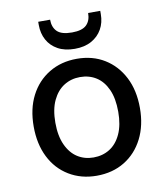

<svg xmlns="http://www.w3.org/2000/svg" viewBox="-84 -808 770 890"><g transform="rotate(-10 301.5 -363.0)"><path d="M300 12Q227 12 170 -22.5Q113 -57 82 -119Q51 -181 51 -263Q51 -346 82.5 -407.5Q114 -469 171 -503.5Q228 -538 302 -538Q376 -538 432 -503.5Q488 -469 519.5 -407.5Q551 -346 551 -263Q551 -181 519.5 -119Q488 -57 431.5 -22.5Q375 12 300 12ZM300 -74Q343 -74 376.5 -95Q410 -116 429.5 -158.5Q449 -201 449 -263Q449 -326 430 -368Q411 -410 378 -431Q345 -452 302 -452Q260 -452 226.5 -431Q193 -410 173 -368Q153 -326 153 -263Q153 -201 172.5 -158.5Q192 -116 225 -95Q258 -74 300 -74ZM302 -585Q255 -585 222.5 -603Q190 -621 173 -652Q156 -683 156 -723V-738H212Q212 -702 232.5 -682Q253 -662 302 -662Q350 -662 370.5 -682Q391 -702 391 -738H448V-723Q448 -683 430.5 -652Q413 -621 380.5 -603Q348 -585 302 -585Z"/></g></svg>

Font: DM Sans 9pt Medium
Style: Regular
Weight: 500
Version: Version 4.004;gftools[0.9.30]